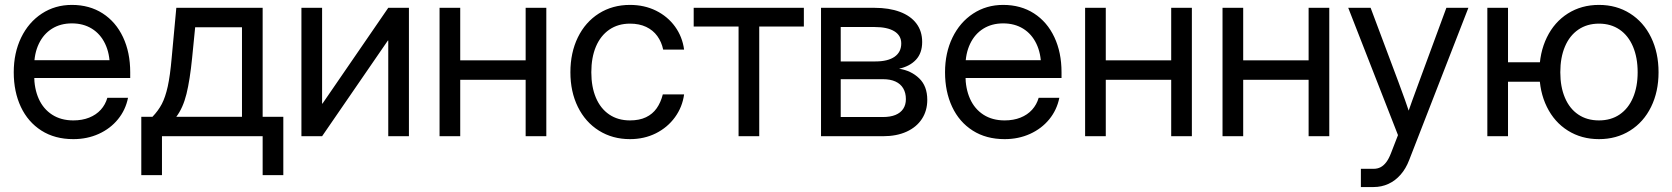

<svg xmlns="http://www.w3.org/2000/svg" viewBox="-20 -547 6715 771"><path d="M35.2 -256.8Q35.2 -334.5 64.9 -396Q94.7 -457.5 147.9 -492.4Q201.2 -527.3 268.6 -527.3Q339.4 -527.3 392.3 -493.2Q445.3 -459 474.1 -397.7Q502.9 -336.4 502.9 -256.8V-233.9H79.1V-305.2H456.5L420.9 -280.3Q420.9 -332 402.1 -371.3Q383.3 -410.6 348.9 -431.9Q314.5 -453.1 268.6 -453.1Q223.1 -453.1 189 -431.9Q154.8 -410.6 136 -371.3Q117.2 -332 117.2 -280.3V-245.1Q117.2 -191.4 135.5 -150.4Q153.8 -109.4 189.5 -86.4Q225.1 -63.5 274.4 -63.5Q310.1 -63.5 338.1 -74.7Q366.2 -85.9 384.8 -106.4Q403.3 -127 411.1 -154.3H494.1Q484.4 -105.5 453.6 -67.9Q422.9 -30.3 376.5 -9.3Q330.1 11.7 274.4 11.7Q200.2 11.7 146.2 -22.7Q92.3 -57.1 63.7 -117.9Q35.2 -178.7 35.2 -256.8Z M547.4 -78.1H592.3Q615.7 -102.5 629.9 -129.6Q644 -156.7 653.6 -199.7Q663.1 -242.7 669.4 -314.5L688 -515.6H1034.7V-78.1H1117.7V156.2H1034.7V0H630.4V156.2H547.4ZM951.7 -78.1V-437.5H763.7L751.5 -314.5Q742.7 -226.1 728.8 -169.7Q714.8 -113.3 688 -78.1Z M1539.1 0V-384.3H1537.6L1273.4 0H1190.4V-515.6H1273.4V-130.9H1274.9L1539.1 -515.6H1622.1V0Z M2109.4 -226.6H1808.6V-304.7H2109.4ZM1828.1 0H1745.1V-515.6H1828.1ZM2173.8 0H2090.8V-515.6H2173.8Z M2270.5 -256.8Q2270.5 -335.4 2300.5 -397Q2330.6 -458.5 2385 -492.9Q2439.5 -527.3 2509.8 -527.3Q2567.4 -527.3 2614.3 -504.2Q2661.1 -481 2690.7 -440.2Q2720.2 -399.4 2727.1 -347.7H2643.1Q2636.7 -378.4 2619.6 -402.1Q2602.5 -425.8 2574.7 -439Q2546.9 -452.1 2509.8 -452.1Q2461.9 -452.1 2426.8 -428Q2391.6 -403.8 2373 -359.9Q2354.5 -315.9 2354.5 -256.8Q2354.5 -198.2 2373 -154.5Q2391.6 -110.8 2426.5 -87.2Q2461.4 -63.5 2509.8 -63.5Q2547.4 -63.5 2574 -76.2Q2600.6 -88.9 2616.9 -112.1Q2633.3 -135.3 2641.6 -168H2727.1Q2720.2 -117.2 2690.4 -76.2Q2660.6 -35.2 2613.8 -11.7Q2566.9 11.7 2509.8 11.7Q2439.5 11.7 2385 -22.5Q2330.6 -56.6 2300.5 -117.7Q2270.5 -178.7 2270.5 -256.8Z M2945.8 -440.4H2765.6V-515.6H3208V-440.4H3028.8V0H2945.8Z M3276.9 -515.6H3491.7Q3550.3 -515.6 3593.5 -499.5Q3636.7 -483.4 3659.9 -452.6Q3683.1 -421.9 3683.1 -378.4Q3683.1 -334 3658.4 -307.4Q3633.8 -280.8 3590.3 -271Q3638.7 -263.7 3671.1 -232.4Q3703.6 -201.2 3703.6 -146Q3703.6 -102.5 3682.1 -69.6Q3660.6 -36.6 3620.6 -18.3Q3580.6 0 3525.9 0H3276.9ZM3525.9 -77.1Q3555.2 -77.1 3575.7 -85.4Q3596.2 -93.8 3606.9 -109.9Q3617.7 -126 3617.7 -148.9Q3617.7 -174.3 3606.9 -192.4Q3596.2 -210.4 3575.7 -219.7Q3555.2 -229 3525.9 -229H3356V-77.1ZM3495.6 -300.3Q3545.4 -300.3 3572.3 -319.1Q3599.1 -337.9 3599.1 -372.6Q3599.1 -404.3 3571.3 -421.4Q3543.5 -438.5 3491.7 -438.5H3356V-300.3Z M3774.9 -256.8Q3774.9 -334.5 3804.7 -396Q3834.5 -457.5 3887.7 -492.4Q3940.9 -527.3 4008.3 -527.3Q4079.1 -527.3 4132.1 -493.2Q4185.1 -459 4213.9 -397.7Q4242.7 -336.4 4242.7 -256.8V-233.9H3818.8V-305.2H4196.3L4160.6 -280.3Q4160.6 -332 4141.8 -371.3Q4123 -410.6 4088.6 -431.9Q4054.2 -453.1 4008.3 -453.1Q3962.9 -453.1 3928.7 -431.9Q3894.5 -410.6 3875.7 -371.3Q3856.9 -332 3856.9 -280.3V-245.1Q3856.9 -191.4 3875.2 -150.4Q3893.6 -109.4 3929.2 -86.4Q3964.8 -63.5 4014.2 -63.5Q4049.8 -63.5 4077.9 -74.7Q4106 -85.9 4124.5 -106.4Q4143.1 -127 4150.9 -154.3H4233.9Q4224.1 -105.5 4193.4 -67.9Q4162.6 -30.3 4116.2 -9.3Q4069.8 11.7 4014.2 11.7Q3939.9 11.7 3886 -22.7Q3832 -57.1 3803.5 -117.9Q3774.9 -178.7 3774.9 -256.8Z M4701.7 -226.6H4400.9V-304.7H4701.7ZM4420.4 0H4337.4V-515.6H4420.4ZM4766.1 0H4683.1V-515.6H4766.1Z M5253.4 -226.6H4952.6V-304.7H5253.4ZM4972.2 0H4889.2V-515.6H4972.2ZM5317.9 0H5234.9V-515.6H5317.9Z M5444.8 130.9H5495.6Q5511.7 130.9 5524.2 124.3Q5536.6 117.7 5546.9 104Q5557.1 90.3 5565.4 68.8L5593.8 -4.4L5394 -515.6H5483.9L5595.2 -218.8Q5621.6 -148.9 5647.9 -70.3H5626Q5636.2 -102.5 5650.6 -142.1Q5665 -181.6 5678.7 -218.8L5788.1 -515.6H5876.5L5638.7 95.7Q5625.5 130.4 5604.2 154.5Q5583 178.7 5555.4 191.4Q5527.8 204.1 5495.6 204.1H5444.8Z M5952.6 -515.6H6035.6V0H5952.6ZM6016.1 -296.9H6200.7V-218.8H6016.1ZM6161.6 -256.8Q6161.6 -335.4 6191.7 -397Q6221.7 -458.5 6276.1 -492.9Q6330.6 -527.3 6400.9 -527.3Q6471.2 -527.3 6525.6 -492.9Q6580.1 -458.5 6610.1 -397Q6640.1 -335.4 6640.1 -256.8Q6640.1 -178.7 6610.1 -117.7Q6580.1 -56.6 6525.6 -22.5Q6471.2 11.7 6400.9 11.7Q6330.6 11.7 6276.1 -22.5Q6221.7 -56.6 6191.7 -117.7Q6161.6 -178.7 6161.6 -256.8ZM6556.2 -256.8Q6556.2 -315.4 6537.6 -359.6Q6519 -403.8 6483.9 -428Q6448.7 -452.1 6400.9 -452.1Q6353 -452.1 6317.9 -428Q6282.7 -403.8 6264.2 -359.9Q6245.6 -315.9 6245.6 -256.8Q6245.6 -198.2 6264.2 -154.5Q6282.7 -110.8 6317.6 -87.2Q6352.5 -63.5 6400.9 -63.5Q6449.2 -63.5 6484.1 -87.4Q6519 -111.3 6537.6 -155Q6556.2 -198.7 6556.2 -256.8Z"/></svg>

Font: Intratopia Thin
Style: Regular
Weight: 100
Designer: Rasmus Andersson
Foundry: rsms
Version: Version 3.000;Glyphs 3.2.3 (3260)